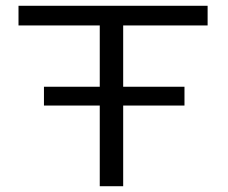

<svg xmlns="http://www.w3.org/2000/svg" viewBox="-20 -644 790 664"><path d="M132 -279V-344H325V-556H44V-624H698V-556H406V-344H618V-279H406V0H325V-279Z"/></svg>

Font: Inconsolata ExtraExpanded
Style: Regular
Weight: 400
Width: 8
Monospace: yes
Designer: Raph Levien, Cyreal, Brenton Simpson
Foundry: Raph Levien, Cyreal, Google
Version: Version 3.001; ttfautohint (v1.8.2.53-6de2)